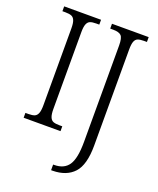

<svg xmlns="http://www.w3.org/2000/svg" viewBox="-170 -814 949 1155"><g transform="rotate(20 304.5 -236.5)"><path d="M37 -31H56Q81 -31 95 -36.5Q109 -42 116 -59.5Q123 -77 123 -111V-603Q123 -637 116 -654Q109 -671 95 -676.5Q81 -682 56 -682H37V-713H273V-682H254Q228 -682 214.5 -676.5Q201 -671 194 -654Q187 -637 187 -603V-111Q187 -77 194 -59.5Q201 -42 215 -36.5Q229 -31 254 -31H273V0H37ZM300 204H306Q370 204 399 161Q428 118 428 13V-605Q428 -653 413.5 -667.5Q399 -682 362 -682H343V-713H578V-682H559Q534 -682 520 -676.5Q506 -671 499.5 -654Q493 -637 493 -603V12Q493 136 445.5 187.5Q398 239 310 240H300Z"/></g></svg>

Font: Noto Serif NarrowLight
Style: Regular
Weight: 300
Width: 4
Designer: Monotype Design Team
Foundry: Monotype Imaging Inc.
Version: Version 1.001